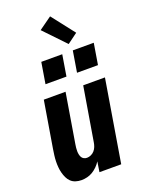

<svg xmlns="http://www.w3.org/2000/svg" viewBox="-178 -1056 857 1145"><g transform="rotate(-20 250.0 -483.0)"><path d="M134 8Q115 8 97.5 2.5Q80 -3 67.5 -15Q55 -27 47.5 -43Q40 -59 35.5 -76.5Q31 -94 29.5 -112.5Q28 -131 28.5 -149.5Q29 -168 31.5 -187Q34 -206 37 -225L86 -520H224L172 -206Q170 -195 169 -184.5Q168 -174 168 -163.5Q168 -153 170 -143Q172 -133 176.5 -124.5Q181 -116 190 -111Q199 -106 210 -106Q223 -106 236 -112Q249 -118 258 -128.5Q267 -139 272 -152Q277 -165 279 -178L336 -520H474L388 0H250L260 -65Q250 -49 236 -35Q222 -21 205.5 -11Q189 -1 170.5 3.5Q152 8 134 8ZM460 -603H327L349 -737H482ZM260 -603H127L149 -737H282ZM339 -781 210 -916 291 -974 404 -829Z"/></g></svg>

Font: Iosevka SS04 Heavy
Style: Italic
Weight: 900
Italic angle: -9°
Monospace: yes
Designer: Belleve Invis
Foundry: Belleve Invis
Version: Version 19.0.0; ttfautohint (v1.8.4)